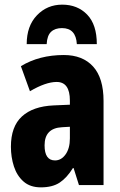

<svg xmlns="http://www.w3.org/2000/svg" viewBox="-20 -797 518 827"><path d="M255 -560Q336 -560 381 -510.5Q426 -461 426 -362V0H320L297 -73H294Q268 -31 237 -10.5Q206 10 156 10Q110 10 81.5 -15Q53 -40 40 -80Q27 -120 27 -165Q27 -252 74.5 -295.5Q122 -339 211 -343L281 -346V-364Q281 -444 224 -444Q177 -444 109 -404L70 -512Q149 -560 255 -560ZM247 -249Q172 -245 172 -171Q172 -106 217 -106Q244 -106 262.5 -132Q281 -158 281 -201V-251ZM248 -777Q314 -777 355.5 -734Q397 -691 397 -607H311Q307 -676 247 -676Q217 -676 200 -660Q183 -644 181 -607H95Q95 -685 139 -731Q183 -777 248 -777Z"/></svg>

Font: Noto Sans ExtraCondensed ExtraBold
Style: Regular
Weight: 800
Width: 2
Designer: Monotype Design Team
Foundry: Monotype Imaging Inc.
Version: Version 2.013; ttfautohint (v1.8.4.7-5d5b)